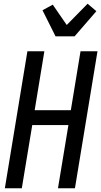

<svg xmlns="http://www.w3.org/2000/svg" viewBox="-20 -1010 543 1030"><path d="M6 0 127 -735H218L166 -419H360L412 -735H503L382 0H291L347 -339H153L97 0ZM278 -815 208 -955 263 -985 338 -876 450 -990 497 -950 380 -815Z"/></svg>

Font: Iosevka Medium
Style: Italic
Weight: 500
Italic angle: -9°
Monospace: yes
Designer: Belleve Invis
Foundry: Belleve Invis
Version: Version 32.5.0; ttfautohint (v1.8.4)